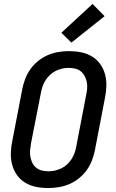

<svg xmlns="http://www.w3.org/2000/svg" viewBox="-20 -941 590 973"><path d="M224 12Q192 12 162.5 6Q133 0 108 -15Q83 -30 66 -54Q49 -78 41.5 -106.5Q34 -135 35 -166.5Q36 -198 43 -230L93 -490Q98 -516 108 -542Q118 -568 134.5 -591Q151 -614 174 -632.5Q197 -651 223 -662Q249 -673 276 -677.5Q303 -682 329 -682Q361 -682 391 -676Q421 -670 446 -655Q471 -640 488 -616Q505 -592 512.5 -563.5Q520 -535 519 -503.5Q518 -472 511 -440L461 -180Q456 -154 446 -128Q436 -102 419.5 -79Q403 -56 380 -37.5Q357 -19 331 -8Q305 3 277.5 7.5Q250 12 224 12ZM226 -73Q242 -73 258 -76.5Q274 -80 290 -87.5Q306 -95 319 -107Q332 -119 342 -134Q352 -149 357.5 -164.5Q363 -180 366 -196L416 -456Q420 -474 421.5 -491Q423 -508 420 -524Q417 -540 409.5 -554.5Q402 -569 390 -579Q378 -589 362 -593Q346 -597 328 -597Q312 -597 296 -593.5Q280 -590 264 -582.5Q248 -575 235 -563Q222 -551 212 -536Q202 -521 196.5 -505.5Q191 -490 188 -474L137 -214Q134 -196 132.5 -179Q131 -162 134 -146Q137 -130 144 -115.5Q151 -101 163.5 -91Q176 -81 192 -77Q208 -73 226 -73ZM342 -725 291 -775 449 -921 510 -859Z"/></svg>

Font: Lode Dark Term
Style: Bold Italic
Weight: 700
Italic angle: -11°
Monospace: yes
Designer: Belleve Invis
Foundry: Belleve Invis
Version: Version 29.2.0